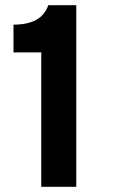

<svg xmlns="http://www.w3.org/2000/svg" viewBox="-20 -720 451 740"><path d="M32 -625Q141 -625 166 -700H274V0H139V-518H32Z"/></svg>

Font: ReCut ExtraBold
Style: Regular
Weight: 800
Designer: Giant Group (for alternate capitals set)
Version: Version 2.002;FEAKit 1.0